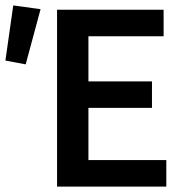

<svg xmlns="http://www.w3.org/2000/svg" viewBox="-36 -690 686 710"><path d="M175 0V-654H569V-556H291V-389H526V-291H291V-98H579V0ZM-16 -466 13 -670 114 -656 59 -452Z"/></svg>

Font: TT Toshiba Sans Medium
Style: Regular
Weight: 500
Designer: Paul D. Hunt
Foundry: Toshiba Corporation
Version: Version 2.020;PS 2.000;hotconv 1.0.86;makeotf.lib2.5.63406